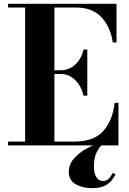

<svg xmlns="http://www.w3.org/2000/svg" viewBox="-20 -770 684 1017"><path d="M592.3 153.6Q585 167.5 572.1 184.6Q559.3 201.7 534.8 214.1Q510.3 226.6 467.3 226.6Q418 226.6 381.2 206.1Q344.5 185.5 344.5 140.6Q344.5 100.6 371.8 69.5Q399.2 38.3 439.2 16.7Q479.2 -4.9 517.1 -16.1L523.4 -3.9Q507.8 5.1 492.7 35.2Q477.5 65.2 477.5 110.4Q477.5 148.7 490.6 168.7Q503.7 188.7 525.1 188.7Q544.4 188.7 556.2 176.1Q567.9 163.6 577.9 145.5ZM422.4 -263.2Q411.1 -313.5 378.5 -345.7Q345.9 -377.9 303.2 -377.9H268.1V-20H373Q475.8 -20 526 -75Q576.2 -129.9 587.4 -225.1H607.4V0H22.9V-20H113V-730H22.9V-750H597.2V-544.9H577.4Q566.2 -625.2 518.3 -677.6Q470.5 -730 382.8 -730H268.1V-397.9H303.2Q345.9 -397.9 378.5 -427.9Q411.1 -457.8 422.4 -507.8H442.4V-263.2Z"/></svg>

Font: Bodoni* 11
Style: Bold
Weight: 700
Version: Version 2.000; ttfautohint (v1.8.1)